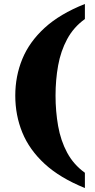

<svg xmlns="http://www.w3.org/2000/svg" viewBox="-20 -801 480 968"><path d="M408 147Q282 96 205 25Q128 -46 92.5 -133Q57 -220 57 -319Q57 -417 92.5 -503.5Q128 -590 205 -660.5Q282 -731 408 -781V-705Q351 -664 318.5 -603.5Q286 -543 273 -470.5Q260 -398 260 -319Q260 -240 273 -166Q286 -92 318.5 -31.5Q351 29 408 70Z"/></svg>

Font: Noto Serif Ethiopic Black
Style: Regular
Weight: 900
Designer: Monotype Design Team
Foundry: Monotype Imaging Inc.
Version: Version 2.102; ttfautohint (v1.8.4.7-5d5b)